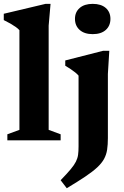

<svg xmlns="http://www.w3.org/2000/svg" viewBox="-20 -744 660 1018"><path d="M238 -55.5 301.5 -32V0H19V-32L83 -55.5V-584Q75.5 -592.5 63.5 -601Q51.5 -609.5 35.5 -618.8Q19.5 -628 0 -637.5V-671L221.5 -723.5H248L238 -608ZM471.5 -563Q427.5 -563 402.5 -585.2Q377.5 -607.5 377.5 -644Q377.5 -680 402.5 -701.8Q427.5 -723.5 471.5 -723.5Q516 -723.5 540.8 -701.8Q565.5 -680 565.5 -644Q565.5 -607.5 540.8 -585.2Q516 -563 471.5 -563ZM396.5 -343Q390 -351 378.8 -360Q367.5 -369 353.8 -378.2Q340 -387.5 326 -395.5V-423.5L526 -474.5H559.5L552 -352V-12Q552 23 548 49.5Q544 76 531.8 98.5Q519.5 121 495.8 143.2Q472 165.5 432.5 192Q393 218.5 334 254L301.5 211.5Q335 177 354.2 154Q373.5 131 382.5 113Q391.5 95 394 76.5Q396.5 58 396.5 32Z"/></svg>

Font: Newsreader
Style: Bold
Weight: 700
Designer: Hugues Gentile
Foundry: Production Type
Version: Version 1.003